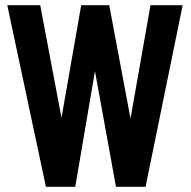

<svg xmlns="http://www.w3.org/2000/svg" viewBox="-20 -720 735 740"><path d="M157 0H270L346 -446L427 0H541L684 -700H560L483 -263L401 -700H293L217 -266L135 -700H8Z"/></svg>

Font: Vanilla Cream
Style: Bold
Weight: 700
Designer: Jeremy Tribby, Jinavaṁso
Foundry: Tribby Type
Version: Version 1.422;Glyphs 3.1.2 (3151)